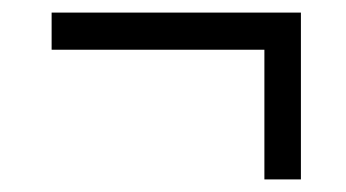

<svg xmlns="http://www.w3.org/2000/svg" viewBox="-20 -407 550 305"><path d="M400 -122V-328H62V-387H458V-122Z"/></svg>

Font: Noto Serif SemiCondensed
Style: Italic
Weight: 400
Width: 4
Italic angle: -12°
Designer: Monotype Design Team
Foundry: Monotype Imaging Inc.
Version: Version 2.013